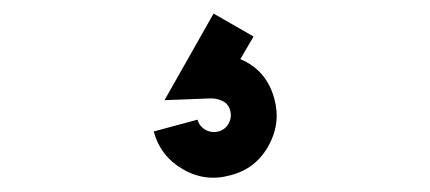

<svg xmlns="http://www.w3.org/2000/svg" viewBox="-20 -64 618 276"><path d="M311 188Q275 198 242.8 179.2Q210.5 160.5 201 125L264 108Q266.5 117.5 275.2 122.5Q284 127.5 294 125Q303.5 122.5 308.5 113.8Q313.5 105 311 95Q308.5 85.5 300 81.2Q291.5 77 281.5 77.5L216.5 80L287 -44.5L344.5 -11.5L325.5 21Q363.5 37 374.5 78.5Q384 114 365.5 146.5Q347 179 311 188Z"/></svg>

Font: Urbanist
Style: Bold
Weight: 700
Designer: Corey Hu
Foundry: Corey Hu
Version: Version 1.330; ttfautohint (v1.8.4.7-5d5b)